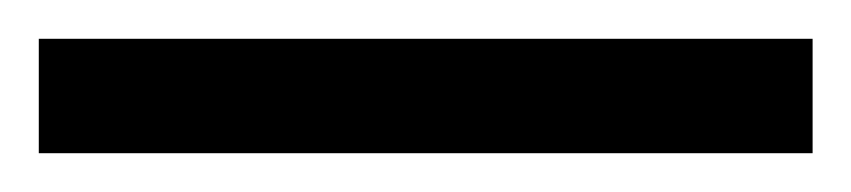

<svg xmlns="http://www.w3.org/2000/svg" viewBox="-24 -839 439 99"><path d="M-4 -760V-819H395V-760Z"/></svg>

Font: Noto Serif Thai Condensed
Style: Regular
Weight: 400
Width: 3
Designer: Monotype Design Team
Foundry: Monotype Imaging Inc.
Version: Version 2.002; ttfautohint (v1.8.4.7-5d5b)